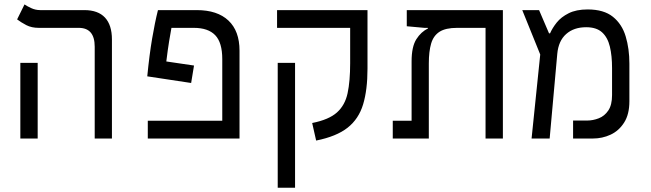

<svg xmlns="http://www.w3.org/2000/svg" viewBox="-20 -632 2970 876"><path d="M412.1 0V-418.9Q412.1 -504.9 339.4 -504.9H157.2Q124 -504.9 100.1 -517.3Q76.2 -529.8 58.1 -543.5L91.8 -611.8Q103 -604 122.3 -595Q141.6 -585.9 163.6 -585.9H364.7Q427.2 -585.9 459 -551.8Q490.7 -517.6 490.7 -452.1V0ZM72.8 0V-345.2H151.9V0Z M865.2 -333 852.1 -253.4 651.9 -283.7Q661.6 -382.8 674.1 -456.1Q686.5 -529.3 700.7 -585.9H877.4Q971.7 -585.9 1022.2 -538.3Q1072.8 -490.7 1072.8 -400.9V0H654.3V-81.1H994.1V-362.3Q994.1 -438 961.9 -471.4Q929.7 -504.9 864.3 -504.9H762.2Q757.8 -481.4 751.7 -444.3Q745.6 -407.2 738.8 -351.6Z M1656.7 -585.9V-318.4Q1656.7 -222.2 1636.7 -155.8Q1616.7 -89.4 1565.9 -49.3Q1515.1 -9.3 1422.4 9.3L1404.3 -70.8Q1480.5 -85.9 1517.3 -118.9Q1554.2 -151.9 1565.9 -206.8Q1577.6 -261.7 1577.6 -343.3V-504.9H1244.1V-585.9ZM1326.2 224.6H1247.1V-345.2H1326.2Z M2274.4 0H2195.3V-504.9H2065.4Q2013.2 -504.9 1985.4 -487.1Q1957.5 -469.2 1947 -433.1Q1936.5 -397 1936.5 -342.8V0H1772V-81.1H1857.9V-352.1Q1857.9 -418.9 1879.6 -453.1Q1901.4 -487.3 1932.1 -501.5V-504.9H1916.5L1835.9 -512.2V-585.9H2274.4Z M2405.3 0 2444.8 -383.3 2362.8 -585.9H2439.5L2484.9 -480H2489.7Q2500 -503.9 2520 -529.1Q2540 -554.2 2574.5 -571.5Q2608.9 -588.9 2661.1 -588.9Q2734.9 -588.9 2776.4 -555.4Q2817.9 -522 2834.7 -465.8Q2851.6 -409.7 2851.6 -341.8V-169.9Q2851.6 -110.4 2827.6 -72.8Q2803.7 -35.2 2765.9 -17.6Q2728 0 2685.1 0H2594.7V-82H2658.2Q2685.5 -82 2711.9 -92.3Q2738.3 -102.5 2755.4 -127.9Q2772.5 -153.3 2772.5 -198.2V-321.8Q2772.5 -377.4 2762.5 -419.4Q2752.4 -461.4 2726.8 -484.6Q2701.2 -507.8 2654.3 -507.8Q2598.1 -507.8 2563 -476.6Q2527.8 -445.3 2522.5 -385.7L2487.8 0Z"/></svg>

Font: Cascadia Mono NF SemiLight
Style: Regular
Weight: 350
Monospace: yes
Designer: Aaron Bell
Foundry: Saja Typeworks
Version: Version 2404.023; ttfautohint (v1.8.4)